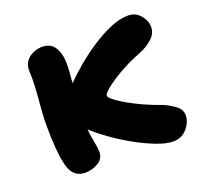

<svg xmlns="http://www.w3.org/2000/svg" viewBox="-99 -643 826 773"><g transform="rotate(-20 314.0 -256.5)"><path d="M143 10Q90 10 75.5 -52Q61 -114 61 -225Q61 -250 63.5 -284Q66 -318 69 -353.5Q72 -389 72 -419Q72 -427 71.5 -436.5Q71 -446 71 -455Q71 -479 84 -495Q97 -511 116 -518.5Q135 -526 152 -526Q189 -526 206 -498.5Q223 -471 223 -430Q223 -410 221.5 -389Q220 -368 218 -346Q241 -370 276.5 -400.5Q312 -431 354.5 -459.5Q397 -488 440 -507Q483 -526 521 -526Q552 -526 572.5 -502Q593 -478 593 -452Q593 -424 570.5 -403Q548 -382 516 -369Q459 -347 417.5 -322.5Q376 -298 353 -279Q330 -260 330 -252Q330 -243 356.5 -224Q383 -205 427.5 -182.5Q472 -160 526 -141Q554 -130 578 -112.5Q602 -95 602 -70Q602 -40 579 -13.5Q556 13 520 13Q490 13 448.5 -3Q407 -19 362 -44Q317 -69 277.5 -97.5Q238 -126 211 -151Q215 -114 220 -90.5Q225 -67 225 -50Q225 -20 199 -5Q173 10 143 10Z"/></g></svg>

Font: Shantell Sans Normal
Style: Bold
Weight: 700
Designer: Stephen Nixon, Anya Danilova, Shantell Martin
Foundry: Arrow Type
Version: Version 1.009;[a7da0bfa3]